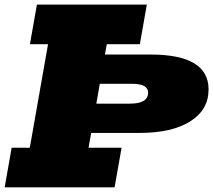

<svg xmlns="http://www.w3.org/2000/svg" viewBox="-35 -797 908 817"><path d="M-15.1 0 14.6 -168.5H91.8L169.4 -608.9H92.3L122.1 -777.3H589.8L560.1 -608.9H419.4L411.6 -564.9H606.4Q852.5 -564.9 852.5 -416.5Q852.5 -329.6 774.4 -280.5Q696.3 -231.4 560.1 -231.4H353L341.8 -168.5H482.4L452.6 0ZM527.8 -440.4H389.6L375 -356H518.1Q595.2 -356 595.2 -402.8Q595.2 -440.4 527.8 -440.4Z"/></svg>

Font: Bevan
Style: Italic
Weight: 400
Italic angle: -10°
Designer: Vernon Adams
Foundry: Vernon Adams
Version: Version 2.100; ttfautohint (v1.8.3)